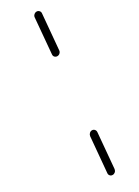

<svg xmlns="http://www.w3.org/2000/svg" viewBox="-150 -537 401 554"><g transform="rotate(-30 50.5 -260.0)"><path d="M44.8 -0.4Q39.6 -0.4 36.5 -3.9Q33.3 -7.4 33.7 -12.2L44.1 -129.6Q44.8 -134.8 48.5 -138.3Q52.2 -141.9 57 -141.9Q62.2 -141.9 65.4 -138.1Q68.5 -134.4 68.1 -129.6L57.8 -12.2Q57 -7 53.3 -3.7Q49.6 -0.4 44.8 -0.4ZM77.8 -377Q73 -377 69.6 -380.4Q66.3 -383.7 66.7 -388.9L77 -506.7Q77.4 -511.5 81.3 -515Q85.2 -518.5 90 -518.5Q94.8 -518.5 98.1 -515Q101.5 -511.5 101.1 -506.7L90.7 -388.9Q90.4 -384.1 86.7 -380.6Q83 -377 77.8 -377Z"/></g></svg>

Font: 26F Galaxy Sans Thin
Style: Italic
Weight: 100
Italic angle: -4.99998°
Designer: C₂₉H₂₅N₃O₅
Version: Version 1.200